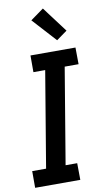

<svg xmlns="http://www.w3.org/2000/svg" viewBox="-106 -1029 574 1076"><g transform="rotate(-10 181.5 -491.0)"><path d="M3 0V-95H82L173 -640H106V-735H362L363 -640H284L193 -95H259L260 0ZM268 -793 145 -928 220 -982 329 -837Z"/></g></svg>

Font: Iosevka QP
Style: Bold Italic
Weight: 700
Italic angle: -9°
Designer: Belleve Invis
Foundry: Belleve Invis
Version: Version 20.0.0; ttfautohint (v1.8.4)